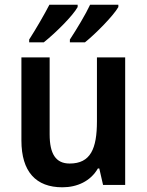

<svg xmlns="http://www.w3.org/2000/svg" viewBox="-20 -786 626 816"><path d="M483 -756V-766H363C345 -727 306 -662 277 -618V-606H341C386 -642 462 -719 483 -756ZM310 -756V-766H190C170 -727 133 -663 104 -618V-606H166C215 -645 289 -718 310 -756ZM512 -542H392V-271C392 -154 365 -91 276 -91C217 -91 191 -132 191 -215V-542H71V-189C71 -56 133 10 245 10C308 10 365 -16 396 -70H402L418 0H512Z"/></svg>

Font: Noto Sans Gurmukhi SemiCondensed SemiBold
Style: Regular
Weight: 600
Width: 4
Designer: Jelle Bosma - Monotype Design Team
Foundry: Monotype Imaging Inc.
Version: Version 2.004